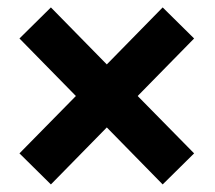

<svg xmlns="http://www.w3.org/2000/svg" viewBox="-20 -590 571 510"><path d="M495.6 -182.6 412.1 -100.1 263.7 -251.5 115.2 -100.1 31.7 -182.6 181.6 -335 31.7 -487.8 115.2 -570.3 263.7 -418.9 412.1 -570.3 495.6 -487.8 345.7 -335Z"/></svg>

Font: Mardoto
Style: Bold
Weight: 700
Designer: Christian Robertson, Vahan Hovhannisyan
Foundry: Google
Version: Version 1.000